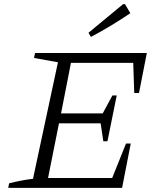

<svg xmlns="http://www.w3.org/2000/svg" viewBox="-20 -911 757 931"><path d="M20 0 24 -22Q55 -30 84 -35.5Q113 -41 140 -44L261 -609L145 -630L150 -654H692L654 -460H631L626 -606H324L276 -361H478L525 -448H546L501 -226H481L468 -313H266L213 -48H524L591 -215H614L572 0ZM421 -732 409 -752 577 -891H586L612 -847Q566 -816 519 -787.5Q472 -759 421 -732Z"/></svg>

Font: Piazzolla 8pt ExtraLight
Style: Italic
Weight: 250
Italic angle: -11.3°
Designer: Juan Pablo del Peral
Foundry: Huerta Tipografica
Version: Version 2.001